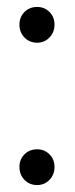

<svg xmlns="http://www.w3.org/2000/svg" viewBox="-20 -528 215 553"><path d="M87 5Q65 5 50.5 -10Q36 -25 36 -47Q36 -69 50.5 -83.5Q65 -98 87 -98Q108 -98 122.5 -83.5Q137 -69 137 -47Q137 -25 122.5 -10Q108 5 87 5ZM87 -405Q65 -405 50.5 -420Q36 -435 36 -457Q36 -479 50.5 -493.5Q65 -508 87 -508Q108 -508 122.5 -493.5Q137 -479 137 -457Q137 -435 122.5 -420Q108 -405 87 -405Z"/></svg>

Font: DM Sans 36pt Light
Style: Regular
Weight: 300
Designer: Colophon Foundry, Jonny Pinhorn
Foundry: Colophon Foundry
Version: Version 4.004;gftools[0.9.30]